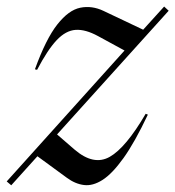

<svg xmlns="http://www.w3.org/2000/svg" viewBox="-54 -542 522 572"><path d="M-34 -1.5 317 -391.5 238 -434.5Q200.5 -455 171.2 -453Q142 -451 115 -422.5Q88 -394 56.5 -334L50 -335.5Q83 -426.5 116.8 -469.2Q150.5 -512 185.2 -519Q220 -526 254.5 -509.5L372.5 -453.5L435 -522.5L448.5 -510L116 -141.5L168 -96.5Q225 -47.5 273 -74.8Q321 -102 380 -203L386.5 -200.5Q347.5 -118 314 -71.2Q280.5 -24.5 251.5 -6Q222.5 12.5 196.2 9.2Q170 6 145 -12.5L57.5 -76.5L-20.5 10Z"/></svg>

Font: Newsreader Display
Style: Italic
Weight: 400
Italic angle: -17°
Designer: Hugues Gentile
Foundry: Production Type
Version: Version 1.001